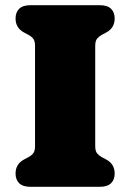

<svg xmlns="http://www.w3.org/2000/svg" viewBox="-20 -720 502 740"><path d="M347 -157Q347 -137.5 354.5 -128.8Q362 -120 373 -114L389 -105.5Q422 -88 422 -51Q422 -27.5 408 -13.8Q394 0 364.5 0H97.5Q68 0 54 -13.8Q40 -27.5 40 -51Q40 -88 73 -105.5L89 -114Q100.5 -120 107.8 -128.8Q115 -137.5 115 -157V-543Q115 -562.5 107.8 -571.2Q100.5 -580 89 -586L73 -594.5Q40 -612 40 -649Q40 -672.5 54 -686.2Q68 -700 97.5 -700H364.5Q394 -700 408 -686.2Q422 -672.5 422 -649Q422 -612 389 -594.5L373 -586Q362 -580 354.5 -571.2Q347 -562.5 347 -543Z"/></svg>

Font: Fraunces SuperSoft 9pt
Style: Regular
Weight: 900
Version: Version 1.000;[b76b70a41]